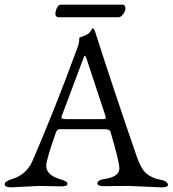

<svg xmlns="http://www.w3.org/2000/svg" viewBox="-22 -797 739 822"><path d="M147 -1 27 5Q-2 5 -2 -8Q-2 -21 31 -31Q91 -49 117 -108Q212 -327 304 -578Q317 -610 317 -624Q317 -636 318 -636Q353 -648 360 -656Q363 -660 365 -662.5Q367 -665 368 -667Q373 -676 375 -676Q380 -676 385 -662Q422 -546 466.5 -412.5Q511 -279 563 -128Q582 -73 605.5 -53.5Q629 -34 663 -28Q697 -22 697 -5Q697 5 668 5L529 -1L424 0Q395 0 395 -12Q395 -27 428 -31Q489 -41 489 -76Q489 -104 451 -233Q448 -244 424 -244H233Q222 -244 216 -226Q176 -112 176 -88Q176 -66 192.5 -51.5Q209 -37 238 -29Q267 -21 267 -10Q267 1 238 1ZM241 -294Q241 -287 262 -287H417Q431 -287 431 -292L429 -302L350 -541Q344 -559 342 -559Q339 -559 333 -542L243 -302ZM502 -777Q515 -777 515 -760Q515 -750 505.5 -736.5Q496 -723 484 -723H229Q224 -723 219.5 -726.5Q215 -730 215 -739Q215 -747 221 -762Q227 -777 239 -777Z"/></svg>

Font: Benne
Style: Regular
Weight: 400
Designer: John-Daniel Harrington
Version: Version 1.001